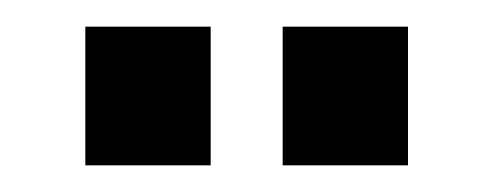

<svg xmlns="http://www.w3.org/2000/svg" viewBox="-20 -885 365 144"><path d="M44 -865H138V-761H44ZM192 -865H286V-761H192Z"/></svg>

Font: Vina Sans
Style: Regular
Weight: 400
Designer: Andree Nguyen
Foundry: Nguyen Type Foundry
Version: Version 1.002; ttfautohint (v1.8.4.7-5d5b);gftools[0.9.28]